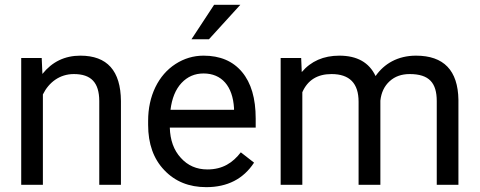

<svg xmlns="http://www.w3.org/2000/svg" viewBox="-20 -770 1998 800"><path d="M68.4 -528.3V0H158.7V-376.5C183.6 -427.2 229 -461.4 287.6 -461.4C359.9 -461.4 393.1 -425.8 393.6 -349.6V0H483.9V-349.1C482.9 -475.1 426.8 -538.1 314.9 -538.1C250 -538.1 197.3 -512.7 156.7 -461.9L153.8 -528.3Z M777.8 -606.4H850.6L981.4 -750H872.1ZM839.4 9.8C927.7 9.8 994.1 -24.4 1038.6 -92.3L983.4 -135.3C950.2 -92.3 908.2 -64 844.2 -64C799.3 -64 762.2 -80.1 733.4 -112.3C704.1 -144 689 -186 687.5 -238.3H1045.4V-275.9C1045.4 -360.4 1026.4 -424.8 988.3 -470.2C950.2 -515.6 897 -538.1 828.1 -538.1C786.1 -538.1 747.1 -526.4 711.4 -503.4C675.3 -480 647.5 -447.8 627.4 -406.7C607.4 -365.2 597.2 -318.4 597.2 -266.1V-249.5C597.2 -170.9 619.6 -107.9 664.6 -61C709.5 -13.7 767.6 9.8 839.4 9.8ZM828.1 -463.9C903.8 -463.9 949.7 -411.1 955.1 -319.3V-312.5H690.4C696.3 -360.4 711.4 -397.5 736.3 -424.3C761.2 -450.7 791.5 -463.9 828.1 -463.9Z M1149.4 -528.3V0H1239.7V-385.7C1261.7 -436 1302.2 -461.4 1361.3 -461.4C1436.5 -461.4 1474.1 -422.9 1474.1 -346.2V0H1564.9V-350.6C1568.4 -384.3 1581.5 -411.6 1603.5 -431.6C1625.5 -451.7 1653.3 -461.4 1687 -461.4C1768.6 -461.4 1799.8 -424.3 1799.8 -348.6V0H1890.1V-354C1888.2 -476.6 1829.1 -538.1 1713.4 -538.1C1636.7 -538.1 1580.1 -503.9 1544.9 -453.1C1518.1 -509.8 1467.8 -538.1 1394 -538.1C1328.1 -538.1 1275.9 -515.1 1237.3 -469.7L1234.9 -528.3Z"/></svg>

Font: Roboto
Style: Regular
Weight: 400
Designer: Google
Version: Version 2.137; 2017